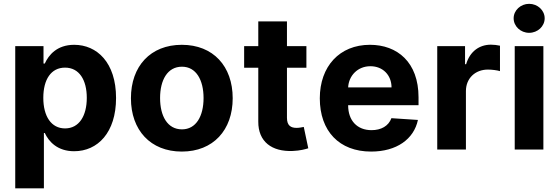

<svg xmlns="http://www.w3.org/2000/svg" viewBox="-20 -789 2947 1013"><path d="M60.4 204.5H211.6V-87.4H216.3C237.2 -41.9 283 8.9 371.1 8.9C495.4 8.9 592.3 -89.5 592.3 -272C592.3 -459.5 491.1 -552.6 371.4 -552.6C280.2 -552.6 236.5 -498.2 216.3 -453.8H209.5V-545.5H60.4ZM208.5 -272.7C208.5 -370 249.6 -432.2 323.2 -432.2C398.1 -432.2 437.9 -367.2 437.9 -272.7C437.9 -177.6 397.4 -111.5 323.2 -111.5C250.4 -111.5 208.5 -175.4 208.5 -272.7Z M939.3 10.7C1104.8 10.7 1207.7 -102.6 1207.7 -270.6C1207.7 -439.6 1104.8 -552.6 939.3 -552.6C773.8 -552.6 670.8 -439.6 670.8 -270.6C670.8 -102.6 773.8 10.7 939.3 10.7ZM940 -106.5C863.6 -106.5 824.6 -176.5 824.6 -271.7C824.6 -366.8 863.6 -437.1 940 -437.1C1014.9 -437.1 1054 -366.8 1054 -271.7C1054 -176.5 1014.9 -106.5 940 -106.5Z M1596.6 -545.5H1494V-676.1H1342.7V-545.5H1268.1V-431.8H1342.7V-147.7C1342 -40.8 1414.8 12.1 1524.5 7.5C1563.6 6 1591.3 -1.8 1606.5 -6.7L1582.7 -119.3C1575.3 -117.9 1559.3 -114.3 1545.1 -114.3C1514.9 -114.3 1494 -125.7 1494 -167.6V-431.8H1596.6Z M1937.9 10.7C2072.8 10.7 2163.7 -55 2185 -156.2L2045.1 -165.5C2029.8 -123.9 1990.8 -102.3 1940.3 -102.3C1864.7 -102.3 1816.8 -152.3 1816.8 -233.7V-234H2188.2V-275.6C2188.2 -460.9 2076 -552.6 1931.8 -552.6C1771.3 -552.6 1667.3 -438.6 1667.3 -270.2C1667.3 -97.3 1769.9 10.7 1937.9 10.7ZM1816.8 -327.8C1820 -389.9 1867.2 -439.6 1934.3 -439.6C2000 -439.6 2045.5 -392.8 2045.8 -327.8Z M2286.9 0H2438.2V-308.6C2438.2 -375.7 2487.2 -421.9 2554 -421.9C2574.9 -421.9 2603.7 -418.3 2617.9 -413.7V-547.9C2604.4 -551.1 2585.6 -553.3 2570.3 -553.3C2509.2 -553.3 2459.2 -517.8 2439.3 -450.3H2433.6V-545.5H2286.9Z M2695.7 0H2846.9V-545.5H2695.7ZM2771.7 -615.8C2816.8 -615.8 2853.7 -650.2 2853.7 -692.5C2853.7 -734.4 2816.8 -768.8 2771.7 -768.8C2726.9 -768.8 2690 -734.4 2690 -692.5C2690 -650.2 2726.9 -615.8 2771.7 -615.8Z"/></svg>

Font: Karasuma Gothic
Style: Bold
Weight: 700
Designer: Rasmus Andersson / Ryoko Nishizuka
Foundry: Genbu
Version: Version 1.00